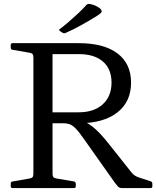

<svg xmlns="http://www.w3.org/2000/svg" viewBox="-20 -963 800 983"><path d="M249 -332V-388H383Q461 -388 506 -429Q551 -470 551 -540Q551 -610 507 -648Q463 -686 383 -686H249V-742H383Q512 -742 581.5 -689.5Q651 -637 651 -540Q651 -442 580.5 -387Q510 -332 383 -332ZM151 0V-742H249V0ZM610 0Q601 0 594.5 -1.5Q588 -3 582.5 -9.5Q577 -16 567 -29L405 -258Q382 -291 365.5 -307Q349 -323 335 -327.5Q321 -332 303 -332L360 -351Q387 -350 412.5 -339.5Q438 -329 467.5 -303Q497 -277 535 -229L655 -78Q663 -69 671.5 -63.5Q680 -58 692 -54L751 -35Q760 -32 760 -22V-9Q760 0 750 0ZM44 0Q35 0 35 -10V-23Q35 -33 45 -34L131 -49Q143 -51 147 -56.5Q151 -62 151 -74V-215H249V-73Q249 -61 253.5 -56Q258 -51 270 -49L359 -34Q368 -31 368 -22V-9Q368 0 358 0ZM35 -732Q35 -742 44 -742H249V-527H151V-668Q151 -680 147 -685.5Q143 -691 131 -693L45 -708Q35 -709 35 -719ZM287 -804Q279 -809 286 -814Q307 -830 331 -850.5Q355 -871 379 -893.5Q403 -916 422 -937Q428 -944 438 -943Q456 -940 469.5 -933.5Q483 -927 493 -919Q499 -912 500.5 -907Q502 -902 496.5 -896.5Q491 -891 477 -882Q439 -858 394.5 -833.5Q350 -809 315 -794Q307 -791 299 -796Z"/></svg>

Font: Hahmlet
Style: Regular
Weight: 400
Designer: Minjoo Ham & Mark Frömberg
Foundry: hypertype
Version: Version 1.002